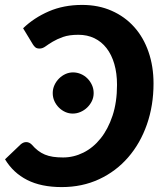

<svg xmlns="http://www.w3.org/2000/svg" viewBox="-34 -753 668 781"><path d="M0 0ZM72.5 -175Q85 -175 95 -165Q107.5 -150.5 120.5 -140.5Q133.5 -130.5 148.5 -124.2Q163.5 -118 181.8 -115.2Q200 -112.5 222.5 -112.5Q265.5 -112.5 305.2 -132.2Q345 -152 375.2 -189.8Q405.5 -227.5 423.8 -282.5Q442 -337.5 442 -408Q442 -455 431 -492.8Q420 -530.5 399.5 -557Q379 -583.5 350 -597.5Q321 -611.5 285 -611.5Q247.5 -611.5 222.8 -602.8Q198 -594 180.5 -583.5Q163 -573 151 -564.2Q139 -555.5 127 -555.5Q115.5 -555.5 109.8 -560.5Q104 -565.5 100 -572L60 -638Q104 -680.5 164.5 -706.8Q225 -733 300 -733Q366.5 -733 420.2 -709.2Q474 -685.5 512 -643Q550 -600.5 570.2 -541.8Q590.5 -483 590.5 -413.5Q590.5 -323.5 563.5 -246.5Q536.5 -169.5 487.2 -112.8Q438 -56 369.2 -24Q300.5 8 217 8Q133.5 8 76.5 -21Q19.5 -50 -13.5 -105L51 -166.5Q61.5 -175 72.5 -175ZM347 -374.5Q347 -357 339.8 -342Q332.5 -327 320.5 -315.5Q308.5 -304 293.2 -297.5Q278 -291 262 -291Q246 -291 231.5 -297.5Q217 -304 205.5 -315.5Q194 -327 187.2 -342Q180.5 -357 180.5 -374.5Q180.5 -391.5 187.5 -406.8Q194.5 -422 206 -433.5Q217.5 -445 232.2 -451.8Q247 -458.5 263 -458.5Q279.5 -458.5 294.8 -452Q310 -445.5 321.5 -434Q333 -422.5 340 -407.2Q347 -392 347 -374.5Z"/></svg>

Font: Lato Heavy
Style: Italic
Weight: 800
Italic angle: -7°
Designer: Lukasz Dziedzic
Foundry: tyPoland Lukasz Dziedzic
Version: Version 2.007; 2014-02-27